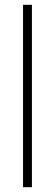

<svg xmlns="http://www.w3.org/2000/svg" viewBox="-20 -846 228 800"><path d="M113 -66V-826H76V-66Z"/></svg>

Font: Noto Sans Malayalam UI Condensed ExtraLight
Style: Regular
Weight: 200
Width: 3
Designer: Jelle Bosma - Monotype Design Team
Foundry: Monotype Imaging Inc.
Version: Version 2.104